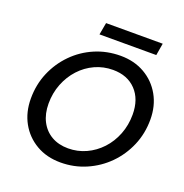

<svg xmlns="http://www.w3.org/2000/svg" viewBox="-152 -1002 1102 1150"><g transform="rotate(20 399.5 -427.0)"><path d="M357 12Q269 12 202 -27Q135 -66 97.5 -133.5Q60 -201 60 -288Q60 -377 92.5 -453.5Q125 -530 182.5 -588.5Q240 -647 316 -679.5Q392 -712 479 -712Q566 -712 633 -673.5Q700 -635 738 -567.5Q776 -500 776 -413Q776 -324 743 -247Q710 -170 652.5 -112Q595 -54 519 -21Q443 12 357 12ZM371 -83Q431 -83 484.5 -107.5Q538 -132 579 -176Q620 -220 643 -279Q666 -338 666 -405Q666 -503 611.5 -560Q557 -617 465 -617Q404 -617 350.5 -592.5Q297 -568 256.5 -524Q216 -480 193 -421.5Q170 -363 170 -296Q170 -231 195 -183Q220 -135 265 -109Q310 -83 371 -83ZM315 -789 329 -866H690L677 -789Z"/></g></svg>

Font: Ultramarine Medium
Style: Italic
Weight: 500
Italic angle: -10°
Designer: Colophon Foundry, Jonny Pinhorn
Foundry: Colophon Foundry
Version: Version 1.200; ttfautohint (v1.8.3)